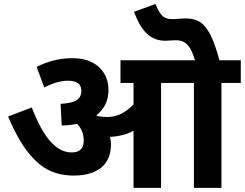

<svg xmlns="http://www.w3.org/2000/svg" viewBox="-20 -916 1194 936"><path d="M195.8 -489.7C238.8 -511.7 277.3 -522.5 311 -522.5C354.5 -522.5 376.5 -506.3 376.5 -473.6C376.5 -430.2 345.2 -413.6 275.4 -409.7L280.8 -304.2C308.6 -304.7 333.5 -307.6 356 -312.5C377.4 -289.6 388.2 -262.2 388.2 -230.5C388.2 -191.9 368.7 -172.9 329.6 -172.9C253.4 -172.9 191.4 -245.1 134.8 -392.1L19.5 -348.1C52.2 -271 85.4 -211.9 119.1 -170.4C152.8 -128.9 187.5 -100.1 222.7 -84C257.3 -67.9 296.4 -60.1 339.8 -60.1C455.6 -60.1 521 -114.3 521 -211.4C521 -222.7 519.5 -234.9 516.1 -248.5C563 -251.5 601.1 -261.7 630.9 -278.8V0H765.1V-511.7H925.3V0H1059.6V-511.7H1153.8V-622.1H1049.8C1034.7 -678.7 1019 -721.2 1003.9 -750C987.8 -779.8 970.2 -800.3 952.1 -810.5C934.1 -820.8 911.6 -826.2 885.7 -826.2C876.5 -826.2 866.2 -825.7 854 -824.7C842.3 -823.2 830.6 -822.8 819.3 -822.8C799.3 -822.8 784.2 -827.6 772.9 -837.4C761.7 -847.2 750 -866.7 737.8 -896.5L633.3 -858.4C668 -765.1 712.4 -717.3 786.6 -717.3C794.4 -717.3 802.7 -717.8 811 -718.8C819.8 -719.2 828.6 -719.7 837.4 -719.7C870.1 -719.7 889.6 -708.5 907.7 -678.7C915.5 -664.6 923.3 -646 930.7 -622.1H567.4V-511.7H630.9V-407.2C589.4 -364.3 549.3 -345.7 502 -345.7C479 -345.7 461.4 -348.1 448.7 -353C488.8 -384.3 508.8 -425.3 508.8 -476.6C508.8 -522.9 493.2 -560.5 461.9 -589.4C430.2 -618.2 387.2 -632.3 333 -632.3C272 -632.3 213.9 -618.2 158.7 -589.8Z"/></svg>

Font: Noto Reveo Sans
Style: Bold
Weight: 700
Designer: Monotype Design team
Foundry: Monotype Imaging Inc.
Version: Version 1.04